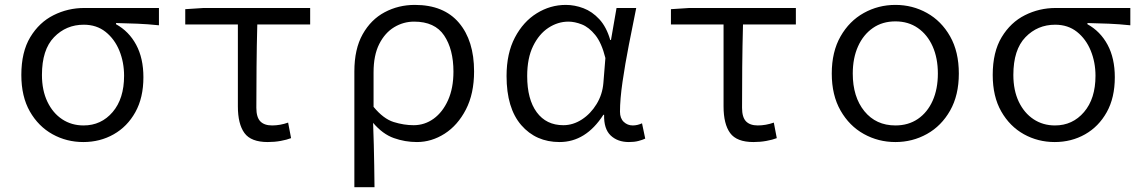

<svg xmlns="http://www.w3.org/2000/svg" viewBox="-20 -572 4709 791"><path d="M323.2 13.2Q254.4 13.2 196.3 -19Q138.2 -51.3 103 -112.8Q67.9 -174.3 67.9 -263.2Q67.9 -357.9 104.7 -418.9Q141.6 -480 200.7 -509.5Q259.8 -539.1 327.1 -539.1H634.8V-467.8Q587.9 -472.7 546.1 -474.4Q504.4 -476.1 458 -477.1V-472.2Q511.2 -442.9 541 -387.5Q570.8 -332 570.8 -253.9Q570.8 -169.4 537.6 -109.9Q504.4 -50.3 448.2 -18.6Q392.1 13.2 323.2 13.2ZM324.2 -55.2Q397 -55.2 444.1 -110.4Q491.2 -165.5 491.2 -259.8Q491.2 -315.4 471.7 -363.3Q452.1 -411.1 415 -440.7Q377.9 -470.2 325.2 -470.2Q252.4 -470.2 202.6 -418.7Q152.8 -367.2 152.8 -263.2Q152.8 -199.7 175.3 -152.8Q197.8 -106 236.3 -80.6Q274.9 -55.2 324.2 -55.2Z M1083 13.2Q1014.2 13.2 987.1 -23.9Q960 -61 960 -133.8V-471.2H743.2V-534.2L818.8 -539.1H1257.8V-471.2H1040Q1037.6 -382.3 1036.9 -295.7Q1036.1 -209 1036.1 -127.9Q1036.1 -88.9 1052.5 -72Q1068.8 -55.2 1101.1 -55.2Q1133.8 -55.2 1167 -66.9L1179.2 -2.9Q1161.6 3.9 1136.5 8.5Q1111.3 13.2 1083 13.2Z M1439.9 199.2V-277.8Q1439.9 -370.1 1474.1 -430.9Q1508.3 -491.7 1564.9 -521.7Q1621.6 -551.8 1689 -551.8Q1808.1 -551.8 1870.6 -478.3Q1933.1 -404.8 1933.1 -277.8Q1933.1 -186 1899.4 -120.8Q1865.7 -55.7 1811.8 -21.2Q1757.8 13.2 1697.8 13.2Q1648.4 13.2 1602.5 -3.2Q1556.6 -19.5 1517.1 -65.9Q1519 -16.6 1520 25.1Q1521 66.9 1521.7 108.4Q1522.5 149.9 1522.9 199.2ZM1684.1 -56.2Q1729.5 -56.2 1766.6 -83Q1803.7 -109.9 1825.9 -159.4Q1848.1 -209 1848.1 -276.9Q1848.1 -368.7 1809.8 -425.8Q1771.5 -482.9 1686 -482.9Q1642.1 -482.9 1604 -460Q1565.9 -437 1542.5 -390.9Q1519 -344.7 1519 -273.9V-131.8Q1559.6 -82.5 1601.8 -69.3Q1644 -56.2 1684.1 -56.2Z M2285.2 13.2Q2188 13.2 2127.4 -56.6Q2066.9 -126.5 2066.9 -258.8Q2066.9 -352.1 2101.3 -417.5Q2135.7 -482.9 2191.4 -517.3Q2247.1 -551.8 2311 -551.8Q2347.7 -551.8 2383.8 -538.1Q2419.9 -524.4 2449.2 -492.7Q2478.5 -460.9 2494.1 -407.2H2497.1L2520 -539.1H2601.1Q2586.4 -466.8 2570.8 -387.2Q2555.2 -307.6 2544.7 -235.1Q2534.2 -162.6 2534.2 -111.8Q2534.2 -84.5 2549.8 -69.8Q2565.4 -55.2 2586.9 -55.2Q2596.7 -55.2 2606.7 -57.6Q2616.7 -60.1 2625 -64L2638.2 -1Q2627 4.4 2610.1 8.8Q2593.3 13.2 2570.8 13.2Q2524.4 13.2 2495.8 -13.9Q2467.3 -41 2468.8 -99.1H2465.8Q2393.6 13.2 2285.2 13.2ZM2300.8 -56.2Q2340.8 -56.2 2377.2 -79.8Q2413.6 -103.5 2437.7 -143.1Q2461.9 -182.6 2465.8 -230L2474.1 -333Q2458.5 -395.5 2432.4 -427.7Q2406.2 -460 2377 -471.4Q2347.7 -482.9 2321.8 -482.9Q2278.3 -482.9 2239.5 -457.5Q2200.7 -432.1 2176.3 -382.3Q2151.9 -332.5 2151.9 -258.8Q2151.9 -163.1 2191.2 -109.6Q2230.5 -56.2 2300.8 -56.2Z M3084 13.2Q3015.1 13.2 2988 -23.9Q2960.9 -61 2960.9 -133.8V-471.2H2744.1V-534.2L2819.8 -539.1H3258.8V-471.2H3041Q3038.6 -382.3 3037.8 -295.7Q3037.1 -209 3037.1 -127.9Q3037.1 -88.9 3053.5 -72Q3069.8 -55.2 3102.1 -55.2Q3134.8 -55.2 3168 -66.9L3180.2 -2.9Q3162.6 3.9 3137.5 8.5Q3112.3 13.2 3084 13.2Z M3668.9 13.2Q3598.6 13.2 3538.8 -20Q3479 -53.2 3442.9 -116.5Q3406.7 -179.7 3406.7 -269Q3406.7 -358.9 3442.9 -422.1Q3479 -485.4 3538.8 -518.6Q3598.6 -551.8 3668.9 -551.8Q3739.3 -551.8 3798.8 -518.6Q3858.4 -485.4 3894.3 -422.1Q3930.2 -358.9 3930.2 -269Q3930.2 -179.7 3894.3 -116.5Q3858.4 -53.2 3798.8 -20Q3739.3 13.2 3668.9 13.2ZM3668.9 -55.2Q3722.2 -55.2 3761.5 -82Q3800.8 -108.9 3822.3 -157Q3843.8 -205.1 3843.8 -269Q3843.8 -332.5 3822.3 -380.9Q3800.8 -429.2 3761.5 -456.5Q3722.2 -483.9 3668.9 -483.9Q3615.2 -483.9 3575.9 -456.5Q3536.6 -429.2 3514.9 -380.9Q3493.2 -332.5 3493.2 -269Q3493.2 -172.9 3541 -114Q3588.9 -55.2 3668.9 -55.2Z M4325.2 13.2Q4256.3 13.2 4198.2 -19Q4140.1 -51.3 4105 -112.8Q4069.8 -174.3 4069.8 -263.2Q4069.8 -357.9 4106.7 -418.9Q4143.6 -480 4202.6 -509.5Q4261.7 -539.1 4329.1 -539.1H4636.7V-467.8Q4589.8 -472.7 4548.1 -474.4Q4506.3 -476.1 4460 -477.1V-472.2Q4513.2 -442.9 4543 -387.5Q4572.8 -332 4572.8 -253.9Q4572.8 -169.4 4539.6 -109.9Q4506.3 -50.3 4450.2 -18.6Q4394 13.2 4325.2 13.2ZM4326.2 -55.2Q4398.9 -55.2 4446 -110.4Q4493.2 -165.5 4493.2 -259.8Q4493.2 -315.4 4473.6 -363.3Q4454.1 -411.1 4417 -440.7Q4379.9 -470.2 4327.1 -470.2Q4254.4 -470.2 4204.6 -418.7Q4154.8 -367.2 4154.8 -263.2Q4154.8 -199.7 4177.2 -152.8Q4199.7 -106 4238.3 -80.6Q4276.9 -55.2 4326.2 -55.2Z"/></svg>

Font: Shanggu Mono N
Style: Regular
Weight: 350
Designer: GuiWonder
Version: Version 1.021